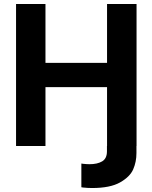

<svg xmlns="http://www.w3.org/2000/svg" viewBox="-20 -727 759 956"><path d="M659.4 0V35.2Q659.4 79.2 643.1 116.4Q626.8 153.6 577.5 181.4Q528.3 209.2 438.6 209.2Q416.5 209.2 393.2 206.7Q389.3 206.1 385.1 205.3V87.7Q387.2 87.7 388.9 87.7Q390.7 87.7 392.8 88.6Q413.3 90.6 425.9 90.6Q464.8 90.6 488.6 76.5Q512.5 62.4 512.5 26.6V0ZM59.9 -707H206.4V-414.1H513V-707H659.9V0H513V-293.3H206.4V0H59.9Z"/></svg>

Font: Pretendard GOV Variable
Style: Regular
Weight: 400
Designer: Base glyphs from Inter by Rasmus Andersson; Hangul glyphs from Noto Sans CJK(Source Han Sans) by Jang Soo-young and Kang
Foundry: Kil Hyung-jin
Version: Version 1.307;Glyphs 3.2 (3192)